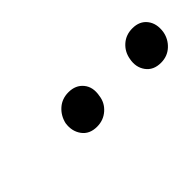

<svg xmlns="http://www.w3.org/2000/svg" viewBox="-6 -752 378 378"><g transform="rotate(-45 183.5 -563.0)"><path d="M142 -519Q121 -519 110.5 -533.5Q100 -548 103 -568Q107 -585 119.5 -596Q132 -607 150 -607Q170 -607 181 -593.5Q192 -580 188 -559Q186 -542 173 -530.5Q160 -519 142 -519ZM320 -519Q299 -519 288.5 -533.5Q278 -548 282 -568Q285 -585 297.5 -596Q310 -607 328 -607Q348 -607 358.5 -593.5Q369 -580 366 -559Q363 -542 350.5 -530.5Q338 -519 320 -519Z"/></g></svg>

Font: Ysabeau Infant
Style: Italic
Weight: 400
Italic angle: -12°
Designer: Christian Thalmann (Catharsis Fonts)
Version: Version 2.001;gftools[0.9.30]; featfreeze: ss01,ss02,lnum